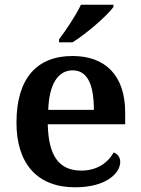

<svg xmlns="http://www.w3.org/2000/svg" viewBox="-20 -786 598 816"><path d="M231 -619V-606H288C347 -642 437 -721 462 -756V-766H324C303 -721 260 -657 231 -619ZM299 10C433 10 491 -51 491 -98C491 -119 478 -133 463 -138C440 -96 394 -61 326 -61C233 -61 186 -120 183 -258H512V-308C512 -466 427 -548 288 -548C136 -548 50 -452 50 -265C50 -91 138 10 299 10ZM379 -319H185C189 -428 226 -487 289 -487C354 -487 379 -422 379 -319Z"/></svg>

Font: Noto Serif Ethiopic SemiBold
Style: Regular
Weight: 600
Designer: Monotype Design Team
Foundry: Monotype Imaging Inc.
Version: Version 2.102